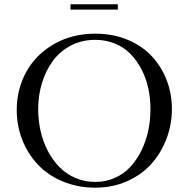

<svg xmlns="http://www.w3.org/2000/svg" viewBox="-20 -868 878 896"><path d="M58.1 -354Q58.1 -452.1 103 -533.2Q147.9 -614.3 232.4 -662.6Q316.9 -710.9 424.8 -710.9Q505.9 -710.9 573.7 -683.1Q641.6 -655.3 686.8 -607.4Q731.9 -559.6 757.1 -495.6Q782.2 -431.6 782.2 -359.9Q782.2 -286.6 756.8 -220Q731.4 -153.3 686 -102.8Q640.6 -52.2 572.8 -22.2Q504.9 7.8 424.8 7.8Q342.8 7.8 273.2 -21.2Q203.6 -50.3 157 -99.6Q110.4 -148.9 84.2 -214.8Q58.1 -280.8 58.1 -354ZM158.2 -358.9Q158.2 -307.1 169.2 -257.6Q180.2 -208 202.6 -164.8Q225.1 -121.6 256.6 -89.1Q288.1 -56.6 331.3 -37.8Q374.5 -19 424.8 -19Q474.1 -19 516.6 -38.1Q559.1 -57.1 589.1 -90.1Q619.1 -123 640.4 -166.5Q661.6 -210 671.9 -259Q682.1 -308.1 682.1 -359.9Q682.1 -409.7 671.9 -456.5Q661.6 -503.4 640.4 -544.4Q619.1 -585.4 589.1 -616.2Q559.1 -647 516.6 -664.6Q474.1 -682.1 424.8 -682.1Q361.8 -682.1 310.5 -655.3Q259.3 -628.4 226.3 -583.3Q193.4 -538.1 175.8 -480.5Q158.2 -422.9 158.2 -358.9ZM309.1 -823.2V-848.1H529.8V-823.2Z"/></svg>

Font: Dehuti
Style: Bold
Weight: 700
Version: Version 1.2